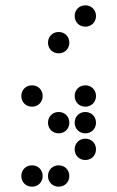

<svg xmlns="http://www.w3.org/2000/svg" viewBox="-20 -710 440 720"><path d="M300 -610C323 -610 340 -627 340 -650C340 -673 323 -690 300 -690C277 -690 260 -673 260 -650C260 -627 277 -610 300 -610ZM200 -510C223 -510 240 -527 240 -550C240 -573 223 -590 200 -590C177 -590 160 -573 160 -550C160 -527 177 -510 200 -510ZM100 -310C123 -310 140 -327 140 -350C140 -373 123 -390 100 -390C77 -390 60 -373 60 -350C60 -327 77 -310 100 -310ZM300 -310C323 -310 340 -327 340 -350C340 -373 323 -390 300 -390C277 -390 260 -373 260 -350C260 -327 277 -310 300 -310ZM200 -210C223 -210 240 -227 240 -250C240 -273 223 -290 200 -290C177 -290 160 -273 160 -250C160 -227 177 -210 200 -210ZM300 -210C323 -210 340 -227 340 -250C340 -273 323 -290 300 -290C277 -290 260 -273 260 -250C260 -227 277 -210 300 -210ZM300 -110C323 -110 340 -127 340 -150C340 -173 323 -190 300 -190C277 -190 260 -173 260 -150C260 -127 277 -110 300 -110ZM100 -10C123 -10 140 -27 140 -50C140 -73 123 -90 100 -90C77 -90 60 -73 60 -50C60 -27 77 -10 100 -10ZM200 -10C223 -10 240 -27 240 -50C240 -73 223 -90 200 -90C177 -90 160 -73 160 -50C160 -27 177 -10 200 -10Z"/></svg>

Font: TINY 5x3 80
Style: Regular
Weight: 200
Designer: Jack Halten Fahnestock
Foundry: Velvetyne Type Foundry
Version: Version 1.002;hotconv 1.0.109;makeotfexe 2.5.65596